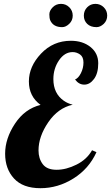

<svg xmlns="http://www.w3.org/2000/svg" viewBox="-20 -965 580 1003"><path d="M191.9 -417Q130.9 -461.4 130.9 -539.6Q130.9 -617.7 194.3 -684.8Q257.8 -752 350.1 -752Q412.1 -752 452.6 -719.5Q493.2 -687 493.2 -634.5Q493.2 -582 471.2 -552.5Q449.2 -522.9 420.4 -522.9Q391.6 -522.9 372.1 -549.8Q389.6 -556.6 402.8 -583Q416 -609.4 416 -638.4Q416 -667.5 398.4 -680.2Q380.4 -692.9 359.4 -692.9Q317.4 -692.9 288.1 -649.7Q258.8 -606.4 258.8 -551.8Q258.8 -476.6 313.5 -438.5Q333 -424.8 359.9 -418Q283.7 -401.4 232.4 -326.7Q181.2 -252 181.2 -179.2Q181.2 -137.2 203.1 -107.7Q225.1 -78.1 275.4 -78.1Q325.7 -78.1 379.6 -105Q433.6 -131.8 460.9 -180.2L483.9 -169.9Q444.3 -83 363.5 -32.5Q282.7 18.1 191.2 18.1Q99.6 18.1 53.2 -32.5Q6.8 -83 6.8 -162.1Q6.8 -241.2 58.1 -318.8Q109.4 -396.5 191.9 -417ZM304.7 -823.2Q257.8 -823.2 242.2 -859.4Q237.8 -870.6 237.8 -889.9Q237.8 -909.2 255.4 -927Q272.9 -944.8 298.6 -944.8Q324.2 -944.8 342 -927Q359.9 -909.2 359.9 -883.5Q359.9 -857.9 341.8 -840.6Q323.7 -823.2 304.7 -823.2ZM522 -840.3Q503.4 -823.2 484.4 -823.2Q453.1 -823.2 435.5 -840.3Q418 -857.4 418 -883.3Q418 -909.2 435.5 -927Q453.1 -944.8 478.5 -944.8Q503.9 -944.8 522 -927Q540 -909.2 540 -883.5Q540 -857.9 522 -840.3Z"/></svg>

Font: UVF Lobster12
Style: Regular
Weight: 400
Designer: Pablo Impallari
Foundry: Pablo Impallari. www.impallari.com
Version: Version 1.004